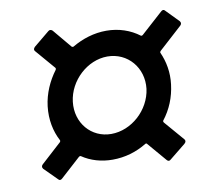

<svg xmlns="http://www.w3.org/2000/svg" viewBox="-61 -610 678 616"><g transform="rotate(-10 278.5 -302.0)"><path d="M491 -302C496 -341 489 -377 475 -408C474 -410 476 -413 477 -414L553 -483C557 -487 558 -492 554 -497L513 -539C510 -543 505 -543 500 -538L429 -474C428 -473 425 -472 423 -473C394 -495 357 -508 316 -508C276 -508 238 -496 204 -476C202 -475 199 -476 198 -477L147 -538C143 -542 137 -543 133 -539L82 -497C77 -492 76 -487 80 -483L135 -419C136 -418 136 -415 135 -413C111 -381 94 -343 89 -302C84 -259 92 -220 109 -188C110 -186 109 -183 108 -182L41 -121C37 -117 36 -112 40 -107L82 -65C85 -61 90 -61 95 -66L160 -125C161 -126 164 -127 166 -126C194 -107 228 -97 265 -97C305 -97 343 -108 377 -129C379 -130 382 -129 382 -128L435 -66C439 -61 444 -61 448 -65L500 -107C506 -112 506 -117 503 -121L447 -186C446 -187 445 -190 446 -192C471 -224 486 -261 491 -302ZM171 -302C179 -370 240 -426 305 -426C371 -426 419 -370 411 -302C402 -234 341 -179 275 -179C210 -179 163 -234 171 -302Z"/></g></svg>

Font: Barlow Semi Condensed Medium
Style: Italic
Weight: 500
Width: 4
Italic angle: -7°
Designer: Jeremy Tribby
Foundry: Tribby Type
Version: Version 1.422;hotconv 1.0.109;makeotfexe 2.5.65596